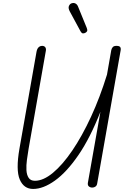

<svg xmlns="http://www.w3.org/2000/svg" viewBox="-20 -1229 812 1258"><path d="M197 9Q136 9 109.5 -52.8Q83 -114.5 107.5 -255.5L219.5 -891Q221.5 -902 226.2 -910.5Q231 -919 238.8 -923.8Q246.5 -928.5 256.5 -928.5Q270.5 -928 276.8 -919.2Q283 -910.5 280.5 -896.5L167.5 -255Q161.5 -219.5 156.5 -182.5Q151.5 -145.5 153.2 -114.2Q155 -83 167.8 -63.8Q180.5 -44.5 209 -44.5Q264 -44.5 327 -96.8Q390 -149 454 -243.2Q518 -337.5 576.5 -464.2Q635 -591 681 -740L709 -900Q711.5 -912 718.8 -920.2Q726 -928.5 743 -928.5Q761.5 -928.5 767.2 -921Q773 -913.5 770.5 -899L617 -28Q615 -13.5 605.8 -6.8Q596.5 0 585 0Q571 0 562 -7.8Q553 -15.5 556 -32.5L638 -496.5Q571 -325.5 494 -213.2Q417 -101 340.2 -46Q263.5 9 197 9ZM540 -1014.5Q532 -1010 523.5 -1010.2Q515 -1010.5 506.5 -1026L437 -1154.5Q425.5 -1176.5 431.8 -1190.2Q438 -1204 449.5 -1207.5Q464.5 -1212 475.5 -1205.5Q486.5 -1199 491.5 -1185.5L548.5 -1046Q554 -1032 550.8 -1025.2Q547.5 -1018.5 540 -1014.5Z"/></svg>

Font: Edu VIC WA NT Hand
Style: Regular
Weight: 400
Designer: Tina and Corey Anderson, Eben Sorkin, Mirko Velimirovic
Foundry: Google for Education
Version: Version 1.000